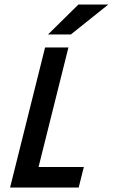

<svg xmlns="http://www.w3.org/2000/svg" viewBox="-20 -837 503 857"><path d="M25 0 181.2 -625H285.4L152.1 -91.7H354.2L331.2 0ZM194.4 -683.3 329.9 -816.7H463.2L296.5 -683.3Z"/></svg>

Font: Afacad Medium
Style: Italic
Weight: 500
Italic angle: -14°
Designer: Kristian Moeller
Foundry: Dicotype
Version: Version 1.000; ttfautohint (v1.8.4.7-5d5b)